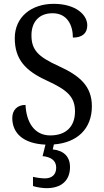

<svg xmlns="http://www.w3.org/2000/svg" viewBox="-20 -744 544 1001"><path d="M223 237C300 237 345 197 345 127C345 73 313 41 255 35L261 9C381 0 459 -71 459 -190C459 -294 397 -349 287 -399C179 -448 144 -483 144 -560C144 -630 184 -675 254 -675C331 -675 360 -612 360 -548C407 -548 435 -569 435 -612C435 -669 372 -724 260 -724C144 -724 57 -656 57 -545C57 -435 112 -375 224 -324C330 -275 371 -240 371 -163C371 -83 323 -38 242 -38C157 -38 117 -110 113 -197C70 -197 44 -170 44 -129C44 -50 101 5 217 10L202 70C243 74 273 91 273 130C273 167 250 186 214 186C198 186 174 183 152 178V226C174 233 204 237 223 237Z"/></svg>

Font: Noto Serif Devanagari SemiCondensed
Style: Regular
Weight: 400
Width: 4
Designer: Universal Thirst, Indian Type Foundry and the Monotype Design Team
Foundry: Monotype Imaging Inc.
Version: Version 2.004